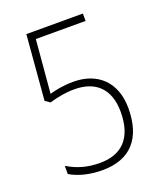

<svg xmlns="http://www.w3.org/2000/svg" viewBox="-134 -803 769 903"><g transform="rotate(-20 250.0 -352.0)"><path d="M223 10C366 10 437 -74 437 -223C437 -353 357 -428 236 -428C187 -428 147 -420 116 -411L139 -677H388V-714H105L78 -390L102 -373C145 -385 181 -393 228 -393C331 -393 397 -337 397 -219C397 -88 333 -26 224 -26C164 -26 112 -40 63 -70V-29C106 -3 164 10 223 10Z"/></g></svg>

Font: Noto Sans Gurmukhi UI SemiCondensed ExtraLight
Style: Regular
Weight: 200
Width: 4
Designer: Jelle Bosma - Monotype Design Team
Foundry: Monotype Imaging Inc.
Version: Version 2.004